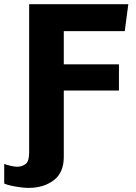

<svg xmlns="http://www.w3.org/2000/svg" viewBox="-68 -706 646 912"><path d="M67.5 186.5Q52 186.5 30 183.8Q8 181 -13 176.5Q-34 172 -48 166V72.5Q-36.5 77.5 -16.8 81.8Q3 86 14 86Q35 86 52.8 73.8Q70.5 61.5 70.5 17.5V-686H541.5L524.5 -558H235V-400.5H497V-276H235V39.5Q235 114 187.2 150.2Q139.5 186.5 67.5 186.5Z"/></svg>

Font: Chivo Medium
Style: Regular
Weight: 500
Designer: Hector Gatti
Foundry: Omnibus-Type
Version: Version 2.002